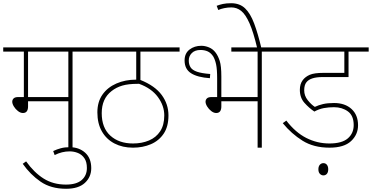

<svg xmlns="http://www.w3.org/2000/svg" viewBox="-20 -916 2307 1191"><path d="M430 -596V0H404V-288H154V-256Q154 -215 122 -215Q107 -215 91.5 -227Q76 -239 66 -255.5Q56 -272 56 -285Q56 -297 64.5 -305.5Q73 -314 94 -314H128V-596H0V-622H545V-596ZM404 -596H154V-314H404Z M310 21Q333 10 357.5 3.5Q382 -3 412 -3Q470 -3 508 31Q546 65 546 127Q546 182 506.5 218.5Q467 255 390 255Q296 255 232 211Q168 167 121 100L142 85Q191 154 250.5 191.5Q310 229 389 229Q454 229 486.5 201Q519 173 519 126Q519 88 503.5 65.5Q488 43 463.5 33Q439 23 412 23Q364 23 319 46Z M1094 -596H851V-420Q941 -384 983 -327Q1025 -270 1025 -200Q1025 -131 995.5 -87Q966 -43 916 -21.5Q866 0 805 0Q740 0 690 -26Q640 -52 612 -101Q584 -150 584 -219Q584 -284 615.5 -329Q647 -374 702 -398Q757 -422 825 -422V-596H530V-622H1094ZM805 -26Q860 -26 904 -44.5Q948 -63 973.5 -101.5Q999 -140 999 -200Q999 -260 959.5 -314Q920 -368 843 -396H834Q776 -396 738.5 -385Q701 -374 672 -351Q611 -304 611 -214Q611 -123 664.5 -74.5Q718 -26 805 -26Z M1229 -632Q1252 -632 1276.5 -622Q1301 -612 1318 -589Q1333 -569 1343 -538Q1353 -507 1353 -441V-314H1578V-596H1415V-622H1719V-596H1604V0H1578V-288H1353V-256Q1353 -215 1321 -215Q1306 -215 1290.5 -227Q1275 -239 1265 -255.5Q1255 -272 1255 -285Q1255 -297 1263.5 -305.5Q1272 -314 1293 -314H1327V-429Q1327 -486 1320.5 -516.5Q1314 -547 1302 -567Q1287 -589 1267.5 -597.5Q1248 -606 1224 -606Q1189 -606 1170 -587Q1151 -568 1151 -541Q1151 -516 1162 -498.5Q1173 -481 1202 -471Q1231 -461 1284 -457L1282 -431Q1206 -436 1165.5 -461.5Q1125 -487 1125 -541Q1125 -585 1155.5 -608.5Q1186 -632 1229 -632Z M1576 -615Q1552 -717 1527.5 -772Q1503 -827 1476 -848.5Q1449 -870 1415 -870Q1393 -870 1371 -865.5Q1349 -861 1334 -854L1324 -880Q1342 -887 1363 -891.5Q1384 -896 1414 -896Q1467 -896 1500 -864.5Q1533 -833 1556.5 -770.5Q1580 -708 1602 -615Z M2052 -251Q2019 -251 1989 -245.5Q1959 -240 1930 -224Q1897 -246 1868.5 -278Q1840 -310 1840 -359Q1840 -395 1858 -419Q1874 -440 1901.5 -452Q1929 -464 1987 -464H2116V-596H1704V-622H2267V-596H2142V-438H1981Q1906 -438 1881 -406Q1867 -389 1867 -356Q1867 -322 1889 -294.5Q1911 -267 1933 -253Q1956 -264 1984 -270.5Q2012 -277 2052 -277Q2120 -277 2160.5 -240Q2201 -203 2201 -139Q2201 -81 2157.5 -40.5Q2114 0 2024 0Q1926 0 1857 -43Q1788 -86 1734 -152L1756 -168Q1813 -94 1880.5 -60Q1948 -26 2023 -26Q2101 -26 2137.5 -57.5Q2174 -89 2174 -140Q2174 -199 2138 -225Q2102 -251 2052 -251ZM1955 134Q1955 116 1964 106Q1973 96 1986 96Q2000 96 2008 106.5Q2016 117 2016 134Q2016 153 2007.5 162.5Q1999 172 1986 172Q1974 172 1964.5 162.5Q1955 153 1955 134Z"/></svg>

Font: Noto Sans Thin
Style: Regular
Weight: 100
Designer: Monotype Design Team
Foundry: Monotype Imaging Inc.
Version: Version 2.007